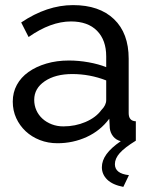

<svg xmlns="http://www.w3.org/2000/svg" viewBox="-20 -551 594 752"><path d="M463 181Q421 173 400 152.5Q379 132 379 104Q379 78 397 53Q415 28 453 2Q434 -3 423 -17Q412 -31 410 -49L408 -86Q373 -39 319.5 -14.5Q266 10 205 10Q168 10 136 -2.5Q104 -15 80.5 -37Q57 -59 43.5 -88.5Q30 -118 30 -153Q30 -189 46 -218.5Q62 -248 91.5 -269Q121 -290 161.5 -302Q202 -314 250 -314Q288 -314 327 -307Q366 -300 396 -288V-330Q396 -394 360 -430.5Q324 -467 258 -467Q179 -467 92 -406L63 -463Q164 -531 266 -531Q369 -531 426.5 -476Q484 -421 484 -321V-108Q484 -77 512 -76V0Q468 27 449 48.5Q430 70 430 92Q430 129 485 135ZM228 -56Q275 -56 315.5 -73.5Q356 -91 377 -120Q396 -139 396 -159V-236Q332 -261 263 -261Q197 -261 155.5 -233Q114 -205 114 -160Q114 -138 122.5 -119Q131 -100 146.5 -86Q162 -72 183 -64Q204 -56 228 -56Z"/></svg>

Font: PTCRaleway Medium
Style: Regular
Weight: 500
Designer: Matt McInerney, Pablo Impallari, Rodrigo Fuenzalida
Foundry: Matt McInerney, Pablo Impallari, Rodrigo Fuenzalida
Version: Version 3.000g; ttfautohint (v1.5) -l 8 -r 28 -G 28 -x 14 -D